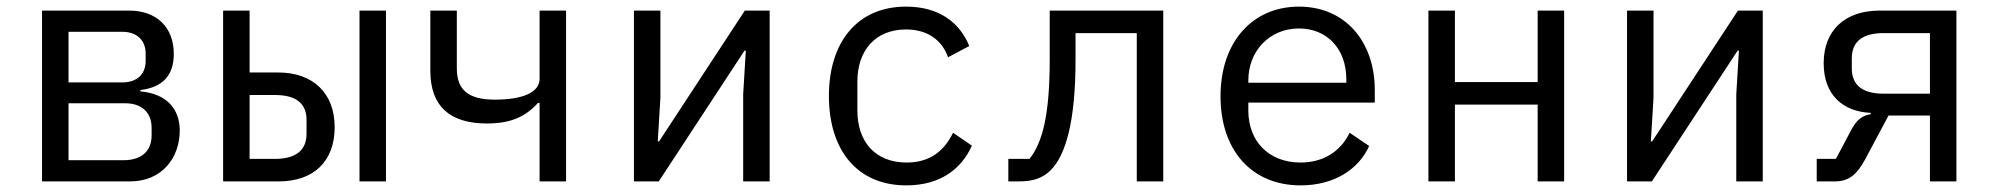

<svg xmlns="http://www.w3.org/2000/svg" viewBox="-20 -548 6040 580"><path d="M107 0H373C469 0 523 -71 523 -154C523 -218 484 -265 404 -272V-276C471 -284 505 -320 505 -385C505 -465 454 -516 370 -516H107ZM187 -64V-236H359C407 -236 438 -209 438 -162V-139C438 -92 408 -64 353 -64ZM187 -299V-452H349C393 -452 420 -427 420 -386V-364C420 -323 393 -299 349 -299Z M654 0H822C927 0 991 -60 991 -164C991 -267 925 -329 821 -329H734V-516H654ZM734 -68V-261H810C870 -261 906 -239 906 -186V-144C906 -91 870 -68 810 -68ZM1066 0H1146V-516H1066Z M1610 0H1690V-516H1610V-310C1610 -267 1555 -247 1475 -247C1394 -247 1360 -277 1360 -341V-516H1280V-334C1280 -227 1339 -175 1451 -175C1524 -175 1568 -196 1605 -237H1610Z M1895 0H1970L2229 -395H2233L2225 -263V0H2305V-516H2230L1971 -121H1967L1975 -253V-516H1895Z M2718 12C2822 12 2885 -39 2916 -108L2859 -147C2832 -91 2788 -57 2719 -57C2622 -57 2570 -122 2570 -214V-302C2570 -394 2623 -459 2717 -459C2781 -459 2825 -428 2844 -375L2908 -409C2879 -480 2817 -528 2717 -528C2571 -528 2484 -422 2484 -258C2484 -95 2569 12 2718 12Z M3026 0H3057C3100 0 3129 -9 3154 -34C3199 -79 3229 -180 3229 -367V-448H3414V0H3494V-516H3151V-369C3151 -202 3130 -119 3090 -68H3026Z M3909 12C4012 12 4085 -38 4116 -107L4057 -147C4030 -91 3978 -57 3909 -57C3812 -57 3751 -122 3751 -214V-238H4133V-276C4133 -422 4044 -528 3904 -528C3764 -528 3667 -422 3667 -257C3667 -94 3761 12 3909 12ZM3904 -462C3989 -462 4047 -400 4047 -309V-298H3751V-305C3751 -395 3816 -462 3904 -462Z M4295 0H4375V-232H4625V0H4705V-516H4625V-300H4375V-516H4295Z M4895 0H4970L5229 -395H5233L5225 -263V0H5305V-516H5230L4971 -121H4967L4975 -253V-516H4895Z M5468 0H5523C5566 0 5590 -22 5614 -66L5685 -199H5810V0H5890V-516H5658C5553 -516 5489 -456 5489 -357C5489 -261 5547 -211 5631 -207V-203C5604 -199 5587 -184 5571 -153L5526 -68H5468ZM5810 -265H5670C5610 -265 5574 -288 5574 -341V-372C5574 -425 5610 -448 5670 -448H5810Z"/></svg>

Font: IBM Mono
Style: Regular
Weight: 400
Monospace: yes
Designer: Mike Abbink, Paul van der Laan, Pieter van Rosmalen
Foundry: Bold Monday
Version: Version 2.3